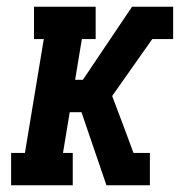

<svg xmlns="http://www.w3.org/2000/svg" viewBox="-20 -550 540 570"><path d="M380 0 390 -59 384 -75 383 -78 376 -96H425V0ZM13 0V-96H54L110 -434H81V-530H264V-434H223L203 -313H226L372 -530H468L458 -471L468 -530H494V-434H432L313 -265Q331 -218 348.5 -171Q366 -124 383 -78L384 -75L390 -59L380 0H296L229 -196L222 -217H187L167 -96H196V0Z"/></svg>

Font: Iosevka Slab Oblique
Style: Bold
Weight: 700
Italic angle: -9°
Monospace: yes
Designer: Belleve Invis
Foundry: Belleve Invis
Version: Version 11.1.1; ttfautohint (v1.8.3)